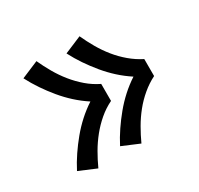

<svg xmlns="http://www.w3.org/2000/svg" viewBox="-117 -742 833 803"><g transform="rotate(-30 300.0 -340.0)"><path d="M352 -81 269 -116Q286 -149 307 -180Q328 -211 352 -240Q376 -269 403.5 -294Q431 -319 463 -340Q431 -361 403.5 -386Q376 -411 352 -440Q328 -469 307 -500Q286 -531 269 -564L352 -599Q367 -566 385.5 -534Q404 -502 427 -473.5Q450 -445 478.5 -421Q507 -397 539 -381V-299Q507 -283 478.5 -259Q450 -235 427 -206.5Q404 -178 385.5 -146Q367 -114 352 -81ZM144 -81 61 -116Q78 -149 99 -180Q120 -211 144 -240Q168 -269 195.5 -294Q223 -319 255 -340Q223 -361 195.5 -386Q168 -411 144 -440Q120 -469 99 -500Q78 -531 61 -564L144 -599Q159 -566 177.5 -534Q196 -502 219 -473.5Q242 -445 270 -421Q298 -397 331 -381V-299Q298 -283 270 -259Q242 -235 219 -206.5Q196 -178 177.5 -146Q159 -114 144 -81Z"/></g></svg>

Font: Iosevka Etoile Medium
Style: Regular
Weight: 500
Designer: Belleve Invis
Foundry: Belleve Invis
Version: Version 22.1.2; ttfautohint (v1.8.4)